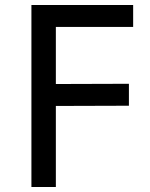

<svg xmlns="http://www.w3.org/2000/svg" viewBox="-20 -750 600 770"><path d="M106 0V-730H204V0ZM184 -325V-413L497 -414V-326ZM184 -642V-730H514V-642Z"/></svg>

Font: SVN-Sora Variable
Style: Regular
Weight: 400
Designer: Jonathan Barnbrook, Julián Moncada
Foundry: Barnbrook Fonts
Version: Version 2.000 - Viet hoa boi STYLEno.1 Fonts